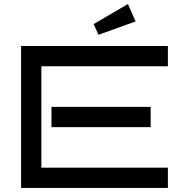

<svg xmlns="http://www.w3.org/2000/svg" viewBox="-20 -927 888 947"><path d="M808.1 0H84V-700.2H808.1V-600.1H184.1V-100.1H808.1ZM723.1 -299.8H233.9V-399.9H723.1ZM648.9 -821.3 465.8 -755.4 441.9 -808.1 610.8 -907.2Z"/></svg>

Font: Bruno Ace
Style: Regular
Weight: 400
Designer: Astigmatic (AOETI)
Foundry: Astigmatic (AOETI)
Version: Version 1.000